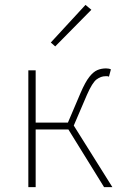

<svg xmlns="http://www.w3.org/2000/svg" viewBox="-20 -766 492 786"><path d="M96 0V-478H126V-264H258L310 -386Q329 -430 345.5 -451Q362 -472 378.5 -479Q395 -486 414 -486Q426 -486 434 -482L426 -452Q422 -454 419.5 -454Q417 -454 412 -454Q393 -454 375.5 -441Q358 -428 336 -378L282 -252L440 0H406L260 -236H126V0ZM206 -576 188 -592 330 -746 354 -726Z"/></svg>

Font: Source Sans 3 Variable
Style: Regular
Weight: 200
Designer: Paul D. Hunt
Foundry: Adobe Systems Incorporated
Version: Version 3.026